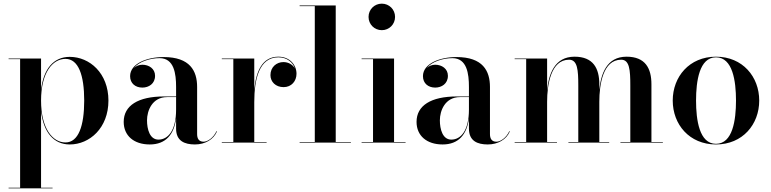

<svg xmlns="http://www.w3.org/2000/svg" viewBox="-20 -780 4214 1050"><path d="M27 246.5V250H267.5V246.5H204.5V-171.5C218 -56.5 273.5 10 361.5 10C470 10 573 -80 573 -230C573 -380 470 -469 361.5 -469C273 -469 218 -403.5 204.5 -288.5V-460H27V-456.5H90V246.5ZM204.5 -230C204.5 -382.5 267.5 -458 338 -458C409 -458 440.5 -369 440.5 -230C440.5 -91 409 -1 338 -1C267.5 -1 204.5 -77.5 204.5 -230Z M877 -252.5C735 -252.5 656.5 -202.5 656.5 -113.5C656.5 -37.5 712.5 10 799 10C886 10 931.5 -44 943 -132.5V-76.5C943 -8.5 990 10 1046 10C1102 10 1148 -17.5 1166.5 -61L1164 -63C1147 -25.5 1114.5 -5 1093.5 -5C1066 -5 1058 -24 1058 -47V-304.5C1058 -392 1019.5 -468 874.5 -468C783.5 -468 691.5 -432 691.5 -363.5C691.5 -324 720.5 -301 758.5 -301C793.5 -301 828 -322 828 -365.5C828 -404.5 794.5 -426 758.5 -426C741 -426 724.5 -419.5 712 -408C740.5 -443.5 801.5 -462 852.5 -462C932.5 -462 943 -376.5 943 -304.5V-252.5ZM846.5 -16.5C799 -16.5 784 -73.5 784 -122C784 -174 812 -249 894 -249H943V-180.5C943 -65.5 898.5 -16.5 846.5 -16.5Z M1193 -3.5V0H1438V-3.5H1370.5V-221C1370.5 -347.5 1397.5 -466.5 1502.5 -466.5C1549 -466.5 1581 -440 1592.5 -406C1581 -426 1558 -440.5 1530 -440.5C1492.5 -440.5 1459 -413.5 1459 -369C1459 -333 1487 -303.5 1531 -303.5C1574 -303.5 1601.5 -336.5 1601.5 -376.5C1601.5 -425 1564.5 -470 1502.5 -470C1414 -470 1380 -390 1370.5 -288.5V-460H1193V-456.5H1256V-3.5Z M1618.5 -3.5V0H1899V-3.5H1816V-750H1618.5V-746.5H1701.5V-3.5Z M1995.5 -687.5C1995.5 -647 2027.5 -615 2068 -615C2108.5 -615 2140.5 -647 2140.5 -687.5C2140.5 -728 2108.5 -760 2068 -760C2027.5 -760 1995.5 -728 1995.5 -687.5ZM1957.5 -3.5V0H2198V-3.5H2135V-460H1957.5V-456.5H2020V-3.5Z M2478.5 -252.5C2336.5 -252.5 2258 -202.5 2258 -113.5C2258 -37.5 2314 10 2400.5 10C2487.5 10 2533 -44 2544.5 -132.5V-76.5C2544.5 -8.5 2591.5 10 2647.5 10C2703.5 10 2749.5 -17.5 2768 -61L2765.5 -63C2748.5 -25.5 2716 -5 2695 -5C2667.5 -5 2659.5 -24 2659.5 -47V-304.5C2659.5 -392 2621 -468 2476 -468C2385 -468 2293 -432 2293 -363.5C2293 -324 2322 -301 2360 -301C2395 -301 2429.5 -322 2429.5 -365.5C2429.5 -404.5 2396 -426 2360 -426C2342.5 -426 2326 -419.5 2313.5 -408C2342 -443.5 2403 -462 2454 -462C2534 -462 2544.5 -376.5 2544.5 -304.5V-252.5ZM2448 -16.5C2400.5 -16.5 2385.5 -73.5 2385.5 -122C2385.5 -174 2413.5 -249 2495.5 -249H2544.5V-180.5C2544.5 -65.5 2500 -16.5 2448 -16.5Z M2794.5 -3.5V0H3026V-3.5H2972V-223.5C2972 -316 2992.5 -453.5 3092 -453.5C3138.5 -453.5 3142.5 -396.5 3142.5 -312.5V-3.5H3088.5V0H3311.5V-3.5H3257.5V-223.5C3257.5 -316 3277 -453.5 3377 -453.5C3423 -453.5 3427 -396.5 3427 -312.5V-3.5H3373V0H3605V-3.5H3542.5V-319C3542.5 -406 3509.5 -470 3406.5 -470C3297.5 -470 3266 -375.5 3257.5 -288V-319C3257.5 -406 3224.5 -470 3122 -470C3012.5 -470 2980.5 -374 2972 -286V-460H2794.5V-456.5H2857.5V-3.5Z M3659 -230C3659 -100 3749.5 10 3895.5 10C4041.5 10 4132 -100 4132 -230C4132 -360 4041.5 -470 3895.5 -470C3749.5 -470 3659 -360 3659 -230ZM3786.5 -230C3786.5 -336.5 3804.5 -466.5 3895.5 -466.5C3987 -466.5 4005 -336.5 4005 -230C4005 -123.5 3987 6.5 3895.5 6.5C3804.5 6.5 3786.5 -123.5 3786.5 -230Z"/></svg>

Font: Bodoni* 48pt Medium
Style: Regular
Weight: 500
Version: Version 2.3